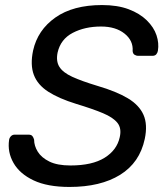

<svg xmlns="http://www.w3.org/2000/svg" viewBox="-20 -730 660 760"><path d="M255 10Q168 10 113 -16Q58 -42 33.5 -85Q9 -128 16 -176Q17 -184 23 -190.5Q29 -197 38 -197H93Q104 -197 108.5 -191Q113 -185 115 -177Q115 -153 129.5 -129.5Q144 -106 175.5 -90.5Q207 -75 259 -75Q345 -75 394 -105.5Q443 -136 454 -187Q462 -222 445 -243.5Q428 -265 387.5 -282Q347 -299 281 -319Q213 -340 171 -367Q129 -394 114 -433.5Q99 -473 111 -530Q129 -611 199 -660.5Q269 -710 384 -710Q445 -710 489 -693.5Q533 -677 561 -649.5Q589 -622 599.5 -590.5Q610 -559 605 -529Q604 -522 599 -515.5Q594 -509 583 -509H526Q520 -509 513 -513Q506 -517 505 -528Q508 -569 473 -597Q438 -625 380 -625Q316 -625 268 -600Q220 -575 208 -522Q201 -488 215 -465.5Q229 -443 266 -426Q303 -409 366 -390Q441 -368 486 -341Q531 -314 548 -275.5Q565 -237 553 -180Q533 -86 455.5 -38Q378 10 255 10Z"/></svg>

Font: Rubik
Style: Italic
Weight: 400
Italic angle: -12°
Designer: Hubert and Fischer
Foundry: Hubert and Fischer
Version: Version 2.300;gftools[0.9.30]